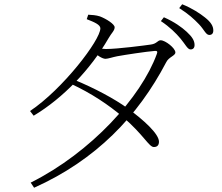

<svg xmlns="http://www.w3.org/2000/svg" viewBox="-20 -821 1040 901"><path d="M874 -589C886 -589 893 -596 893 -610C893 -630 882 -648 856 -672C833 -693 799 -718 749 -740L735 -722C777 -694 806 -665 827 -640C849 -614 860 -589 874 -589ZM124 36 140 60C430 -70 627 -275 760 -529C772 -554 803 -559 803 -575C803 -595 756 -632 734 -632C719 -632 717 -616 688 -612C661 -608 531 -591 477 -591C465 -591 450 -593 430 -597L416 -578C437 -561 460 -545 475 -545C487 -545 509 -553 530 -557C568 -564 667 -579 706 -582C716 -583 721 -580 716 -568C643 -366 408 -106 124 36ZM702 -131C718 -131 726 -140 726 -156C726 -193 654 -258 580 -312C518 -357 423 -408 325 -448L312 -428C408 -384 491 -328 558 -271C656 -186 679 -131 702 -131ZM121 -300 138 -278C277 -361 406 -497 489 -641C503 -666 518 -677 518 -693C518 -708 478 -733 449 -744C431 -750 411 -751 394 -752L387 -731C423 -717 451 -705 451 -688C451 -633 275 -403 121 -300ZM962 -657C974 -657 981 -664 981 -678C981 -698 970 -717 942 -739C918 -758 884 -781 835 -801L821 -783C865 -755 890 -732 914 -707C938 -682 946 -657 962 -657Z"/></svg>

Font: Source Han Serif CN VF
Style: Regular
Weight: 250
Designer: Ryoko NISHIZUKA 西塚涼子 (kana & ideographs); Frank Grießhammer (Latin, Greek & Cyrillic); Wenlong ZHANG 张文龙 (bopomofo); San
Foundry: Adobe
Version: Version 2.002;hotconv 1.1.0;makeotfexe 2.6.0